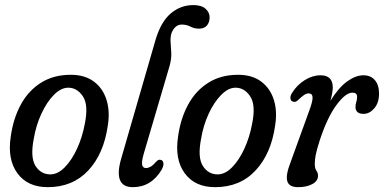

<svg xmlns="http://www.w3.org/2000/svg" viewBox="-20 -746 1548 774"><path d="M265.5 -444.5Q321.5 -444.5 358 -417.5Q394.5 -390.5 409.2 -344Q424 -297.5 414.5 -239.5Q398.5 -126 335.8 -58.8Q273 8.5 172.5 8.5Q91 8.5 50 -47.8Q9 -104 23.5 -196.5Q33.5 -268.5 64 -324.5Q94.5 -380.5 145.2 -412.5Q196 -444.5 265.5 -444.5ZM183 -43Q213 -43 241.2 -71.8Q269.5 -100.5 291 -147.5Q312.5 -194.5 322.5 -250Q337 -324 313.8 -358.2Q290.5 -392.5 255 -392.5Q226 -392.5 197.2 -363.5Q168.5 -334.5 146.8 -287.5Q125 -240.5 116 -186Q101.5 -111 123.2 -77Q145 -43 183 -43Z M759.5 -725.5Q792 -725.5 808.5 -710.8Q825 -696 825 -676.5Q825 -655.5 814 -643Q803 -630.5 782.5 -630.5Q763 -630.5 747.5 -638.8Q732 -647 712.5 -647Q685.5 -647 671.5 -613Q666 -595 667.8 -575.2Q669.5 -555.5 670.5 -531.5Q671.5 -507.5 663 -478L561 -131.5Q550 -94.5 553 -81.5Q556 -68.5 568.5 -68.5Q577 -68.5 586.8 -73.8Q596.5 -79 609.5 -94Q619 -104.5 627.5 -101.5Q636 -100.5 638.5 -90Q641 -79.5 632 -62.5Q590 8.5 515.5 8.5Q435.5 8.5 468.5 -106.5L606.5 -583.5Q628 -657.5 668 -691.5Q708 -725.5 759.5 -725.5Z M940 -444.5Q996 -444.5 1032.5 -417.5Q1069 -390.5 1083.8 -344Q1098.5 -297.5 1089 -239.5Q1073 -126 1010.2 -58.8Q947.5 8.5 847 8.5Q765.5 8.5 724.5 -47.8Q683.5 -104 698 -196.5Q708 -268.5 738.5 -324.5Q769 -380.5 819.8 -412.5Q870.5 -444.5 940 -444.5ZM857.5 -43Q887.5 -43 915.8 -71.8Q944 -100.5 965.5 -147.5Q987 -194.5 997 -250Q1011.5 -324 988.2 -358.2Q965 -392.5 929.5 -392.5Q900.5 -392.5 871.8 -363.5Q843 -334.5 821.2 -287.5Q799.5 -240.5 790.5 -186Q776 -111 797.8 -77Q819.5 -43 857.5 -43Z M1163 -336Q1153 -337 1151 -348Q1149 -359 1158 -372.5Q1177.5 -403.5 1208.5 -423Q1239.5 -442.5 1272 -442.5Q1321.5 -442.5 1321.5 -393.5Q1321.5 -373.5 1312 -339.5Q1345 -393 1379.5 -417.8Q1414 -442.5 1445 -442.5Q1474.5 -442.5 1491.2 -423Q1508 -403.5 1508 -368.5Q1508 -331.5 1488.8 -309.2Q1469.5 -287 1446 -287Q1428 -287 1420.5 -294.8Q1413 -302.5 1413 -314.5Q1413 -325.5 1416.2 -334.5Q1419.5 -343.5 1419.5 -356.5Q1419.5 -372.5 1400.5 -372.5Q1373 -372.5 1336 -322.2Q1299 -272 1268.5 -179Q1256 -139.5 1252.5 -120.2Q1249 -101 1249 -86.5Q1249 -66.5 1255.5 -58Q1262 -49.5 1262 -37.5Q1262 -16.5 1239.2 -4Q1216.5 8.5 1181.5 8.5Q1145.5 8.5 1138.2 -15.5Q1131 -39.5 1151 -91L1228 -303.5Q1241 -339 1240 -354.2Q1239 -369.5 1224 -369.5Q1215.5 -369.5 1206 -363.2Q1196.5 -357 1180.5 -341.5Q1170.5 -333 1163 -336Z"/></svg>

Font: Fraunces 144pt S100
Style: Italic
Weight: 400
Italic angle: -16°
Version: Version 1.000; ttfautohint (v1.8.3)